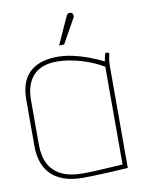

<svg xmlns="http://www.w3.org/2000/svg" viewBox="-79 -735 597 795"><g transform="rotate(-10 219.5 -337.5)"><path d="M402 -487 386 -490Q386 -490 383 -479Q380 -468 378 -455Q348 -470 315.5 -482Q283 -494 250.5 -501Q218 -508 187 -508Q157 -508 129 -501Q101 -494 78.5 -477Q56 -460 43 -430Q30 -400 30 -354V-158Q30 -127 38.5 -98Q47 -69 67 -46Q87 -23 121.5 -9.5Q156 4 207 4Q229 4 255 3Q281 2 306 1Q331 0 351.5 -1.5Q372 -3 384 -3.5Q396 -4 395 -4V-434Q395 -451 398.5 -469Q402 -487 402 -487ZM49 -163V-351Q49 -384 57.5 -409.5Q66 -435 82.5 -453Q99 -471 124 -480Q149 -489 182 -489Q205 -489 230 -485Q255 -481 280 -474Q305 -467 329.5 -456.5Q354 -446 376 -433V-22Q377 -22 360.5 -21Q344 -20 318 -18.5Q292 -17 262.5 -15.5Q233 -14 207 -14Q154 -14 119 -31Q84 -48 66.5 -81Q49 -114 49 -163ZM280 -653Q283 -657 283.5 -661.5Q284 -666 282.5 -670.5Q281 -675 276 -677Q272 -679 268 -678.5Q264 -678 260.5 -675.5Q257 -673 255 -668L203 -553H224Z"/></g></svg>

Font: Advent Pro Thin
Style: Regular
Weight: 250
Version: Version 3.000